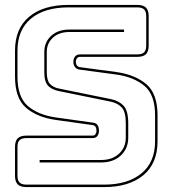

<svg xmlns="http://www.w3.org/2000/svg" viewBox="-20 -750 690 780"><path d="M620 -176Q620 -86 562 -38Q504 10 403 10H87Q63 10 52 -1Q41 -12 41 -36V-153Q41 -177 52 -188Q63 -199 87 -199H356Q364 -199 368 -205Q372 -211 372 -218Q372 -229 368 -235Q364 -241 355 -242L205 -263Q130 -274 85.5 -312.5Q41 -351 41 -439V-544Q41 -634 98.5 -682Q156 -730 258 -730H538Q562 -730 573 -719Q584 -708 584 -684V-565Q584 -541 573 -530Q562 -519 538 -519H305Q297 -519 292.5 -513Q288 -507 288 -499Q288 -490 292.5 -484Q297 -478 306 -477L455 -457Q530 -446 575 -407.5Q620 -369 620 -281ZM403 0Q499 0 554.5 -45.5Q610 -91 610 -176V-281Q610 -365 567 -401Q524 -437 454 -447L305 -467Q292 -468 285 -477Q278 -486 278 -499Q278 -512 285 -520.5Q292 -529 305 -529H538Q557 -529 565.5 -537.5Q574 -546 574 -565V-684Q574 -703 565.5 -711.5Q557 -720 538 -720H258Q161 -720 106 -674.5Q51 -629 51 -544V-439Q51 -355 93.5 -319Q136 -283 206 -273L356 -252Q369 -251 375.5 -243Q382 -235 382 -218Q382 -206 375.5 -197.5Q369 -189 356 -189H87Q68 -189 59.5 -180.5Q51 -172 51 -153V-36Q51 -17 59.5 -8.5Q68 0 87 0ZM484 -630V-620H262Q220 -620 195 -597Q170 -574 170 -539V-457Q170 -422 184 -408Q198 -394 221 -390L432 -347Q462 -341 481.5 -321Q501 -301 501 -249V-191Q501 -147 471 -118.5Q441 -90 390 -90H141V-100H390Q436 -100 463.5 -125.5Q491 -151 491 -191V-249Q491 -296 474.5 -313.5Q458 -331 430 -337L219 -380Q193 -385 176.5 -400.5Q160 -416 160 -457V-539Q160 -579 188 -604.5Q216 -630 262 -630Z"/></svg>

Font: Bungee Outline
Style: Regular
Weight: 400
Designer: David Jonathan Ross
Foundry: David Jonathan Ross
Version: Version 1.000;PS 1.0;hotconv 1.0.72;makeotf.lib2.5.5900